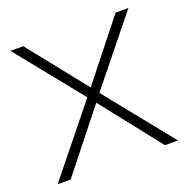

<svg xmlns="http://www.w3.org/2000/svg" viewBox="-103 -636 714 733"><g transform="rotate(-20 254.5 -270.0)"><path d="M10 0 230 -273 15 -540H67L255 -304L442 -540H494L279 -273L499 0H446L255 -242L63 0Z"/></g></svg>

Font: Vela Sans ExtLt
Style: Regular
Weight: 200
Designer: Principal design: Mikhail Sharanda - project Manrope.
Design modification: Ravid Balaliev
Foundry: Mikhail Sharanda
Version: Version 1.001